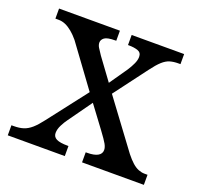

<svg xmlns="http://www.w3.org/2000/svg" viewBox="-100 -644 778 753"><g transform="rotate(20 289.0 -268.0)"><path d="M5 0V-42H14Q38 -42 55 -47.5Q72 -53 88 -67Q104 -81 123 -106L249 -269L123 -441Q109 -458 94.5 -470Q80 -482 66 -488Q52 -494 37 -494H24V-536H278V-494H275Q241 -494 229.5 -485.5Q218 -477 218 -465Q218 -455 224 -445Q230 -435 241 -419L307 -329L359 -404Q370 -421 377 -436.5Q384 -452 384 -465Q384 -483 368.5 -488.5Q353 -494 330 -494H327V-536H546V-494H537Q518 -494 502.5 -489.5Q487 -485 471.5 -471Q456 -457 436 -430L333 -293L480 -95Q495 -76 508.5 -64Q522 -52 535 -47Q548 -42 560 -42H573V0H315V-42H320Q350 -42 365 -50.5Q380 -59 380 -75Q380 -86 372.5 -99.5Q365 -113 342 -144L275 -234L205 -136Q196 -124 187 -106.5Q178 -89 178 -73Q178 -57 192.5 -49.5Q207 -42 240 -42H243V0Z"/></g></svg>

Font: Noto Serif Tamil
Style: Regular
Weight: 400
Designer: Indian Type Foundry, Tom Grace, and the Monotype Design Team
Foundry: Monotype Imaging Inc.
Version: Version 2.003